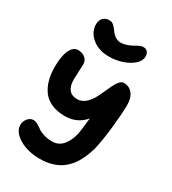

<svg xmlns="http://www.w3.org/2000/svg" viewBox="-240 -1102 1138 1274"><g transform="rotate(30 329.0 -465.0)"><path d="M331.1 -768.1Q251 -768.1 200.4 -810.5Q149.9 -853 149.9 -911.1Q149.9 -942.9 167.5 -960.9Q185.1 -979 214.8 -979Q232.4 -979 245.1 -968.8Q257.8 -958.5 272 -939Q307.6 -887.2 351.1 -887.2Q387.7 -887.2 435.1 -912.1Q439.5 -914.6 451.7 -921.4Q463.9 -928.2 468.8 -930.4Q473.6 -932.6 482.2 -935.3Q490.7 -938 498 -938Q519.5 -938 530.8 -925Q542 -912.1 542 -889.2Q542 -856.9 510.5 -828.6Q479 -800.3 430.4 -784.2Q381.8 -768.1 331.1 -768.1ZM273.9 48.8Q178.2 48.8 113.5 9.5Q48.8 -29.8 48.8 -83Q48.8 -109.9 66.7 -131.8Q84.5 -153.8 109.9 -153.8Q125.5 -153.8 142.8 -144Q160.2 -134.3 175 -122.8Q189.9 -111.3 219.2 -101.6Q248.5 -91.8 285.2 -91.8Q335.4 -91.8 366.9 -129.6Q398.4 -167.5 411.1 -225.1Q418.9 -271.5 426.8 -349.1Q367.2 -279.8 275.9 -279.8Q216.3 -279.8 172.4 -298.8Q128.4 -317.9 103.3 -352.5Q78.1 -387.2 66.2 -431.2Q54.2 -475.1 54.2 -529.8Q54.2 -577.1 61.8 -615.2Q69.3 -653.3 87.4 -678.7Q105.5 -704.1 131.8 -704.1Q167 -704.1 188.5 -685.8Q210 -667.5 210 -637.2Q210 -622.1 207.5 -582.5Q205.1 -543 205.1 -522Q205.1 -418 290 -418Q363.3 -418 415 -539.1Q447.3 -611.3 459.5 -631.3Q481.9 -667 504.9 -667Q547.4 -667 572.3 -635.7Q597.2 -604.5 597.2 -549.8Q597.2 -485.8 585.2 -376Q573.2 -266.1 556.2 -193.8Q548.3 -167 540 -144.8Q531.7 -122.6 518.6 -96.7Q505.4 -70.8 490.2 -50.8Q475.1 -30.8 453.4 -11.5Q431.6 7.8 406.2 20.5Q380.9 33.2 346.9 41Q313 48.8 273.9 48.8Z"/></g></svg>

Font: Shantell Sans Irregular
Style: Bold
Weight: 700
Designer: Stephen Nixon, Anya Danilova, Shantell Martin
Foundry: Arrow Type
Version: Version 1.006;[9816181b4]